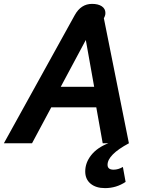

<svg xmlns="http://www.w3.org/2000/svg" viewBox="-26 -738 760 989"><path d="M359 -660Q391 -718 448 -718Q480 -718 498.5 -705.5Q517 -693 517 -671Q517 -661 513.5 -653.5Q510 -646 509 -644L638 0H503L470 -185H238L139 0H-6ZM459 -291 416 -532 287 -291ZM413 145Q413 100 444 61Q475 22 532 0H638Q528 59 528 111Q528 136 559 136Q583 136 607 122L621 199Q573 231 515 231Q468 231 440.5 208Q413 185 413 145Z"/></svg>

Font: Niramit
Style: Bold Italic
Weight: 700
Italic angle: -10°
Designer: Katatrad Aksorn Co.,Ltd.
Foundry: Cadson Demak Co.,Ltd.
Version: Version 1.001; ttfautohint (v1.6)